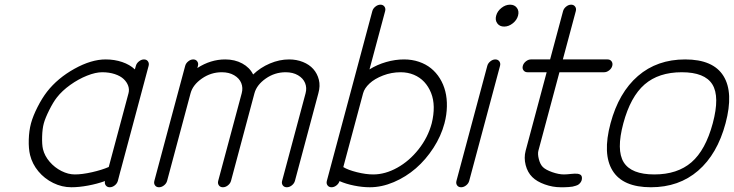

<svg xmlns="http://www.w3.org/2000/svg" viewBox="-20 -789 3093 809"><path d="M425 -538.6Q462.6 -538.6 494.9 -527.6Q527.1 -516.6 548.3 -496.6L552.5 -511.5Q555.4 -522.5 565.6 -530.5Q575.7 -538.6 586.7 -538.6Q597.7 -538.6 603.4 -530.5Q609.1 -522.5 606.2 -511.5Q586.4 -438 547.4 -291.6Q508.3 -145.3 488.5 -71.8Q488.3 -71.3 488 -70.2Q487.8 -69.1 487.5 -68.6L476.6 -26.9Q473.6 -15.9 463.5 -7.9Q453.4 0 442.4 0Q431.6 0 425.8 -7.7Q419.9 -15.4 422.4 -26.1Q388.2 -13.9 350.5 -7Q312.7 0 280.8 0Q241 0 204.2 -18.1Q167.5 -36.1 141.7 -67.1Q116 -98.1 106.7 -135.7Q100.1 -162.8 101.2 -200.6Q102.3 -238.3 110.6 -269.3Q119.1 -300.5 138.1 -337.9Q157 -375.2 178.2 -402.6Q223.1 -460 293.9 -499.3Q364.7 -538.6 425 -538.6ZM295.2 -54Q326.2 -54 367.7 -63.4Q409.2 -72.8 438.2 -85.4L521.5 -396.2Q525.6 -411.9 520.1 -427.5Q514.6 -443.1 501.1 -455.9Q487.5 -468.8 463.9 -476.7Q440.2 -484.6 410.6 -484.6Q382.8 -484.6 346.7 -470.2Q310.5 -455.8 276 -431.2Q241.5 -406.5 219.5 -378.2Q204.3 -358.9 187.5 -325.3Q170.7 -291.7 164.6 -269.3Q158.4 -246.8 157.5 -213.3Q156.5 -179.7 161.1 -160.4Q168 -132.1 189.2 -107.4Q210.4 -82.8 239 -68.4Q267.6 -54 295.2 -54Z M1168.7 -26.9 1267.6 -396.2Q1273.7 -418.9 1265.5 -439.1Q1257.3 -459.2 1235.7 -471.9Q1214.1 -484.6 1183.6 -484.6Q1137.7 -484.6 1099.7 -458Q1061.8 -431.4 1052.2 -396.2L953.4 -26.9Q950.4 -15.9 940.3 -7.9Q930.2 0 919.2 0Q908.2 0 902.3 -7.9Q896.5 -15.9 899.4 -26.9L998.5 -396.2Q1004.6 -418.9 996.5 -439.1Q988.3 -459.2 966.7 -471.9Q945.1 -484.6 914.6 -484.6Q868.7 -484.6 830.6 -458Q792.5 -431.4 783 -396.2L684.1 -26.9Q681.2 -15.9 671 -7.9Q660.9 0 649.9 0Q638.9 0 633.2 -7.9Q627.4 -15.9 630.4 -26.9Q651.9 -107.7 695.2 -269.2Q738.5 -430.7 760.3 -511.5Q763.2 -522.5 773.2 -530.5Q783.2 -538.6 794.2 -538.6Q805.2 -538.6 811 -530.5Q816.9 -522.5 814 -511.5L811.5 -502.4Q867.4 -538.6 929 -538.6Q969.5 -538.6 1000.9 -521.5Q1032.2 -504.4 1046.6 -475.1Q1076.9 -504.4 1117.2 -521.5Q1157.5 -538.6 1198 -538.6Q1229.7 -538.6 1256.5 -527.8Q1283.2 -517.1 1300 -498.2Q1316.9 -479.2 1323.5 -453.1Q1330.1 -427 1321.5 -396.2L1222.7 -26.9Q1219.7 -15.9 1209.6 -7.9Q1199.5 0 1188.5 0Q1177.5 0 1171.6 -7.9Q1165.8 -15.9 1168.7 -26.9Z M1668.2 -484.6Q1629.2 -484.6 1593.9 -470.9Q1558.6 -457.3 1537.1 -437.3Q1515.6 -417.2 1510 -396.2L1426.5 -85Q1446.3 -72.8 1484 -63.4Q1521.7 -54 1552.7 -54Q1602.8 -54 1653.7 -82.2Q1704.6 -110.4 1743.9 -160.2Q1783.2 -210 1799.1 -269.3Q1808.1 -305.9 1807.6 -338.3Q1807.1 -370.6 1796.3 -397.6Q1785.4 -424.6 1767.5 -443.8Q1749.5 -463.1 1723.9 -473.9Q1698.2 -484.6 1668.2 -484.6ZM1602.8 -742.2 1536.9 -496.6Q1568.8 -516.6 1606.9 -527.6Q1645 -538.6 1682.6 -538.6Q1716.1 -538.6 1745.2 -528.7Q1774.4 -518.8 1796.1 -501.2Q1817.9 -483.6 1833.4 -458.6Q1848.9 -433.6 1856.3 -404.1Q1863.8 -374.5 1863 -340Q1862.3 -305.4 1852.8 -269.3Q1838.4 -215.3 1806.3 -165.8Q1774.2 -116.2 1732.3 -79.8Q1690.4 -43.5 1639.4 -21.7Q1588.4 0 1538.3 0Q1506.6 0 1472.2 -7Q1437.7 -13.9 1410.6 -25.9Q1407.2 -15.1 1397.5 -7.6Q1387.7 0 1377 0Q1366 0 1360.1 -7.9Q1354.2 -15.9 1357.2 -26.9L1368.2 -67.9Q1368.4 -69.8 1369.4 -72.5Q1399.4 -184.3 1459.2 -407.5Q1519 -630.6 1548.8 -742.2Q1551.8 -753.2 1561.9 -761.2Q1572 -769.3 1583 -769.3Q1594 -769.3 1599.9 -761.2Q1605.7 -753.2 1602.8 -742.2Z M2086.9 -511.5 1957 -26.9Q1954.1 -15.9 1944 -7.9Q1933.8 0 1922.9 0Q1911.9 0 1906.1 -7.9Q1900.4 -15.9 1903.3 -26.9L2033.2 -511.5Q2036.1 -522.5 2046.1 -530.5Q2056.2 -538.6 2067.1 -538.6Q2078.1 -538.6 2084 -530.5Q2089.8 -522.5 2086.9 -511.5ZM2075.3 -690.6Q2065.4 -704.1 2070.6 -723.1Q2075.7 -742.2 2092.9 -755.7Q2110.1 -769.3 2129.2 -769.3Q2148.2 -769.3 2158.1 -755.7Q2168 -742.2 2162.8 -723.1Q2157.7 -704.1 2140.5 -690.6Q2123.3 -677 2104.2 -677Q2085.2 -677 2075.3 -690.6Z M2356.4 -54Q2362.5 -54 2371.1 -54.7Q2379.6 -55.4 2386.5 -56.2Q2393.3 -56.9 2401 -57.3Q2408.7 -57.6 2414.2 -56.8Q2419.7 -55.9 2424.2 -53.7Q2428.7 -51.5 2430.7 -46.8Q2432.6 -42 2431.9 -34.9Q2431.2 -27.6 2427.4 -22Q2423.6 -16.4 2419.1 -12.7Q2414.6 -9 2406.5 -6.5Q2398.4 -3.9 2392.5 -2.7Q2386.5 -1.5 2376.2 -0.9Q2366 -0.2 2360.6 -0.1Q2355.2 0 2345.2 0Q2343 0 2342 0Q2308.8 0 2275.4 -12Q2241.9 -23.9 2222.7 -43Q2202.9 -62.5 2194.9 -93.4Q2187 -124.3 2194.8 -153.8L2283.4 -484.6H2202.6Q2191.7 -484.6 2185.8 -492.6Q2179.9 -500.5 2182.9 -511.5Q2185.8 -522.5 2195.9 -530.5Q2206.1 -538.6 2217 -538.6H2297.9L2352.5 -742.2Q2355.5 -753.2 2365.5 -761.2Q2375.5 -769.3 2386.5 -769.3Q2397.5 -769.3 2403.3 -761.2Q2409.2 -753.2 2406.2 -742.2L2351.6 -538.6H2540Q2551 -538.6 2556.9 -530.5Q2562.7 -522.5 2559.8 -511.5Q2556.9 -500.5 2546.8 -492.6Q2536.6 -484.6 2525.6 -484.6H2337.2L2248.5 -153.8Q2244.9 -139.9 2250.5 -118.2Q2256.1 -96.4 2267.3 -85.2Q2279.1 -73.5 2306.6 -63.7Q2334.2 -54 2356.4 -54Z M2606.4 -269.3Q2576.2 -156.5 2608 -105.2Q2639.9 -54 2737.1 -54Q2834.2 -54 2893.6 -105.3Q2952.9 -156.7 2983.2 -269.3Q3013.4 -382.1 2981.6 -433.3Q2949.7 -484.6 2852.5 -484.6Q2755.4 -484.6 2696 -433.2Q2636.7 -381.8 2606.4 -269.3ZM2561.2 -69.8Q2517.8 -139.6 2552.5 -269.3Q2587.2 -398.9 2668 -468.8Q2748.8 -538.6 2866.9 -538.6Q2985.1 -538.6 3028.4 -468.8Q3071.8 -398.9 3037.1 -269.3Q3002.4 -139.6 2921.6 -69.8Q2840.8 0 2722.7 0Q2604.5 0 2561.2 -69.8Z"/></svg>

Font: Tecnico
Style: FinoInclinado
Weight: 400
Italic angle: -15°
Version: Version 1.3